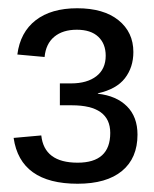

<svg xmlns="http://www.w3.org/2000/svg" viewBox="-20 -714 373 465"><path d="M313 -388Q313 -331 275.5 -300Q238 -269 168 -269Q29 -269 13 -380L80 -386Q87 -320 168 -320Q247 -320 247 -392Q247 -459 154 -459H125V-512H152Q191 -512 213.5 -529.5Q236 -547 236 -579Q236 -608 218 -625Q200 -642 166 -642Q132 -642 111.5 -625Q91 -608 88 -576L22 -582Q29 -636 66.5 -665Q104 -694 167 -694Q231 -694 267 -665Q303 -636 303 -588Q303 -551 282.5 -524.5Q262 -498 217 -488V-487Q262 -482 287.5 -456.5Q313 -431 313 -388Z"/></svg>

Font: Libra Sans
Style: Regular
Weight: 400
Foundry: Context Ltd
Version: Version 1.000; ttfautohint (v1.3)